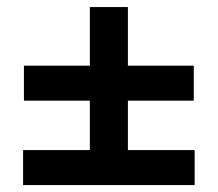

<svg xmlns="http://www.w3.org/2000/svg" viewBox="-20 -618 626 552"><path d="M238.3 -120.1V-597.7H347.7V-120.1ZM48.8 -328.6V-429.2H537.1V-328.6ZM46.4 -85.9V-186.5H539.6V-85.9Z"/></svg>

Font: Cascadia Mono Medium
Style: Regular
Weight: 500
Monospace: yes
Designer: Aaron Bell
Foundry: Saja Typeworks
Version: Version 2407.024